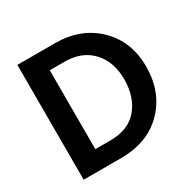

<svg xmlns="http://www.w3.org/2000/svg" viewBox="-151 -825 976 976"><g transform="rotate(-30 337.5 -337.0)"><path d="M286 -568H199V-105H288Q394 -105 449 -170.5Q504 -236 504 -339.5Q504 -443 445.5 -505.5Q387 -568 286 -568ZM290 0H70V-674H290Q441 -674 537 -581Q633 -488 633 -339.5Q633 -191 540 -95.5Q447 0 290 0Z"/></g></svg>

Font: Hind Colombo SemiBold
Style: Regular
Weight: 600
Designer: Jyotish Sonowal, Aditi Pimprikar
Foundry: Indian Type Foundry
Version: Version 1.000;PS 1.0;hotconv 1.0.86;makeotf.lib2.5.63406; tt